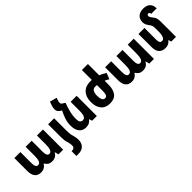

<svg xmlns="http://www.w3.org/2000/svg" viewBox="157 -1953 3386 3386"><g transform="rotate(-45 1850.0 -260.0)"><path d="M216 10Q58 10 58 -184V-504H208V-228Q208 -119 265 -119Q305 -119 322 -159Q339 -199 339 -279V-504H490V-230Q490 -119 547 -119Q586 -119 603.5 -161.5Q621 -204 621 -289V-504H771V0H654L637 -69H629Q611 -32 576.5 -11Q542 10 492 10Q440 10 408 -11.5Q376 -33 360 -67H351Q332 -32 297 -11Q262 10 216 10Z M900 -193V-504H1050V-193Q1050 -147 1054 -116Q1058 -85 1068 -53Q1077 -21 1082 7.5Q1087 36 1087 72Q1087 150 1040.5 197Q994 244 907 244H858V123H878Q904 123 920.5 106Q937 89 937 58Q937 34 932 9.5Q927 -15 917 -48Q907 -80 903.5 -111.5Q900 -143 900 -193Z M1382 -559V-544Q1357 -480 1335 -395.5Q1313 -311 1313 -225Q1313 -121 1382 -121Q1422 -121 1441.5 -157Q1461 -193 1461 -283V-504H1611V0H1493L1476 -54H1471Q1449 -24 1416 -7Q1383 10 1334 10Q1254 10 1208 -47.5Q1162 -105 1162 -212Q1162 -286 1187 -360.5Q1212 -435 1247 -503L1221 -519Q1193 -536 1179.5 -557.5Q1166 -579 1166 -613Q1166 -636 1170.5 -656Q1175 -676 1181 -694L1205 -764L1338 -728L1324 -691Q1318 -674 1314.5 -658.5Q1311 -643 1311 -630Q1311 -613 1319.5 -601Q1328 -589 1354 -575Z M2148 -245Q2148 -125 2097 -57.5Q2046 10 1935 10Q1825 10 1767.5 -59Q1710 -128 1710 -246Q1710 -372 1775 -443Q1840 -514 1954 -514Q1977 -514 1998 -513V-760H2148V-478Q2205 -456 2270 -416L2227 -301Q2189 -325 2148 -343ZM1954 -387Q1909 -387 1887.5 -351.5Q1866 -316 1866 -250Q1866 -185 1882.5 -151.5Q1899 -118 1936 -118Q1972 -118 1985 -150Q1998 -182 1998 -248V-385Q1976 -387 1954 -387Z M2480 10Q2322 10 2322 -184V-504H2472V-228Q2472 -119 2529 -119Q2569 -119 2586 -159Q2603 -199 2603 -279V-504H2754V-230Q2754 -119 2811 -119Q2850 -119 2867.5 -161.5Q2885 -204 2885 -289V-504H3035V0H2918L2901 -69H2893Q2875 -32 2840.5 -11Q2806 10 2756 10Q2704 10 2672 -11.5Q2640 -33 2624 -67H2615Q2596 -32 2561 -11Q2526 10 2480 10Z M3585 -381V0H3467L3450 -54H3446Q3428 -24 3395 -7Q3362 10 3317 10Q3239 10 3196 -36Q3153 -82 3153 -171V-504H3303V-207Q3303 -121 3359 -121Q3435 -121 3435 -283V-375Q3435 -404 3426.5 -429Q3418 -454 3396 -482Q3371 -514 3360 -542Q3349 -570 3349 -597Q3349 -680 3398.5 -721Q3448 -762 3527 -762Q3612 -762 3656 -719.5Q3700 -677 3700 -596H3562Q3562 -638 3530 -638Q3514 -638 3506.5 -628Q3499 -618 3499 -603Q3499 -585 3510.5 -566.5Q3522 -548 3542 -524Q3566 -496 3575.5 -464Q3585 -432 3585 -381Z"/></g></svg>

Font: Noto Sans Armenian Condensed ExtraBold
Style: Regular
Weight: 800
Width: 3
Designer: Monotype Design Team
Foundry: Monotype Imaging Inc.
Version: Version 2.008; ttfautohint (v1.8.4.7-5d5b)